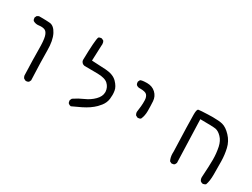

<svg xmlns="http://www.w3.org/2000/svg" viewBox="-50 -995 2101 1599"><g transform="rotate(30 1000.0 -196.0)"><path d="M210.9 112.8Q213.9 113.3 218.3 113.3Q222.7 113.3 229.2 111.3Q235.8 109.4 241.7 104.5L250.5 86.9Q242.7 -100.6 242.7 -195.8Q242.7 -291 213.9 -347.2Q185.5 -401.9 145 -405.8Q110.8 -408.7 63.5 -408.7Q52.2 -408.7 40 -408.7L22.9 -399.9L14.2 -382.8Q13.7 -380.4 13.7 -377.9Q13.7 -362.3 22.5 -352.1Q41.5 -340.3 65.9 -340.3Q72.3 -340.3 80.8 -341.6Q89.4 -342.8 96.7 -342.8Q128.4 -342.8 142.6 -331.1Q158.2 -318.8 166.5 -288.1Q176.3 -251.5 176.3 -166.3Q176.3 -81.1 182.1 79.6Q184.1 93.3 193.4 104Z M864.7 -35.6Q891.1 -69.3 896 -108.4Q898.4 -127.4 898.4 -146.7Q898.4 -166 895 -186Q889.6 -221.7 852.5 -259.8Q815.4 -297.4 742.2 -302.2Q668.9 -307.1 606.9 -309.1L612.8 -457.5Q613.8 -463.4 613.8 -469.2Q613.8 -486.8 604.5 -500.5L586.9 -509.3Q584.5 -509.8 582 -509.8Q566.4 -509.8 556.2 -501Q543.5 -472.2 539.6 -274.4Q541.5 -260.7 551 -251.2Q560.5 -241.7 574.7 -239.7Q630.9 -239.7 700.7 -238.8Q772.5 -237.8 802 -210.2Q831.5 -182.6 834.5 -141.1Q834.5 -137.7 834.5 -134.8Q834.5 -95.2 798.1 -58.6Q761.7 -22 713.1 -1Q664.6 20 620.6 49.8L611.8 67.4Q611.3 69.8 611.3 72.3Q611.3 87.9 620.1 98.6Q630.4 106.9 644 108.9Q687 89.4 728.5 69.3Q796.4 36.1 838.9 -6.3Q852.5 -20 864.7 -35.6Z M1176.8 -86.9Q1192.4 -86.9 1202.6 -95.7Q1219.2 -131.3 1219.2 -177.5Q1219.2 -223.6 1216.3 -270Q1213.4 -315.4 1180.9 -345.9Q1148.4 -376.5 1099.1 -376.5Q1097.7 -376.5 1096.2 -376.5Q1066.9 -376 1053.2 -373.3Q1039.6 -370.6 1034.7 -367.2L1025.9 -349.6Q1025.4 -347.2 1025.4 -344.7Q1025.4 -329.1 1034.2 -318.4Q1044.9 -310.1 1058.6 -308.1Q1064.9 -308.1 1070.3 -308.1Q1120.6 -308.1 1135.7 -292Q1151.9 -274.4 1152.8 -242.2Q1153.8 -211.9 1150.9 -183.3Q1147.9 -154.8 1144 -127.4Q1144 -110.4 1154.3 -96.2L1171.9 -87.4Q1174.3 -86.9 1176.8 -86.9Z M1884.3 74.2Q1884.3 94.2 1895 108.4Q1905.3 116.7 1918.9 118.7Q1932.6 116.7 1944.8 108.4Q1959.5 70.3 1959.5 4.4Q1959.5 -61.5 1958.5 -121.8Q1957.5 -182.1 1944.1 -240Q1930.7 -297.9 1889.4 -341.8Q1848.1 -385.7 1808.6 -396Q1776.9 -404.3 1715.8 -404.3Q1699.2 -404.3 1668.2 -403.3Q1637.2 -402.3 1611.1 -400.6Q1585 -398.9 1578.6 -397.5Q1567.9 -395 1565.4 -362.3Q1564.9 -356.4 1564.9 -341.8Q1564.9 -269.5 1574.7 6.8Q1574.7 6.8 1574.7 7.3Q1574.2 15.1 1574.2 22.9Q1574.2 61.5 1589.4 92.3L1606.4 101.1Q1608.9 101.6 1611.3 101.6Q1627 101.6 1637.2 92.8L1646 75.2L1632.3 -337.4H1636.7Q1753.4 -337.4 1781.2 -332.5Q1809.6 -327.1 1838.9 -296.9Q1868.2 -266.6 1879.4 -215.8Q1891.6 -157.7 1891.6 -98.1Q1891.6 -38.6 1884.3 74.2Z"/></g></svg>

Font: Bakudai
Style: Light
Weight: 300
Version: Version 1.48